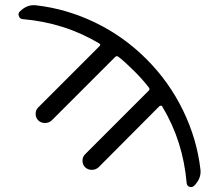

<svg xmlns="http://www.w3.org/2000/svg" viewBox="-20 -537 849 754"><path d="M555 -305Q644 -216 698.5 -104Q753 8 767 127Q772 163 742 193Q734 200 724 196.5Q714 193 713 182Q699 17 617 -119Q616 -122 612 -122Q608 -122 606 -120L367 120Q356 130 340.5 130Q325 130 314.5 120Q304 110 304 94Q304 78 315 68L564 -181Q570 -187 564 -194Q540 -225 508 -257Q471 -294 445 -314Q438 -319 432 -313L183 -64Q172 -54 156.5 -54Q141 -54 130.5 -64Q120 -74 120 -90Q120 -106 131 -116L371 -356Q377 -362 370 -366Q234 -448 68 -462Q58 -463 54 -474Q50 -485 58 -492Q87 -521 123 -516Q243 -502 354.5 -448Q466 -394 555 -305Z"/></svg>

Font: Rounded Mplus 1c
Style: Regular
Weight: 400
Version: Version 1.059.20150529